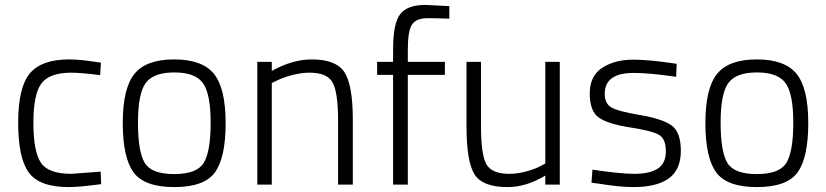

<svg xmlns="http://www.w3.org/2000/svg" viewBox="-20 -752 3366 782"><path d="M261 -510Q306 -510 368 -500L391 -497L388 -446Q309 -456 271 -456Q182 -456 149 -412.5Q116 -369 116 -252.5Q116 -136 146 -90Q176 -44 271 -44L390 -53L392 -2Q303 10 260 10Q141 10 97.5 -49Q54 -108 54 -252Q54 -396 101.5 -453Q149 -510 261 -510Z M480 -251Q480 -392 527.5 -451Q575 -510 689.5 -510Q804 -510 851.5 -451Q899 -392 899 -251Q899 -110 855.5 -50Q812 10 690 10Q568 10 524 -50Q480 -110 480 -251ZM542 -252.5Q542 -134 569.5 -88.5Q597 -43 689.5 -43Q782 -43 810 -89Q838 -135 838 -252.5Q838 -370 806.5 -413.5Q775 -457 690 -457Q605 -457 573.5 -414Q542 -371 542 -252.5Z M1087 0H1028V-500H1087V-463Q1171 -510 1250 -510Q1350 -510 1383.5 -457Q1417 -404 1417 -263V0H1357V-260Q1357 -375 1335 -415.5Q1313 -456 1241 -456Q1206 -456 1167.5 -445.5Q1129 -435 1108 -424L1087 -414Z M1641 -447V0H1581V-447H1516V-500H1581V-551Q1581 -657 1610 -694.5Q1639 -732 1713 -732L1810 -727V-676Q1751 -678 1722 -678Q1675 -678 1658 -652Q1641 -626 1641 -550V-500H1792V-447Z M2201 -500H2260V0H2201V-37Q2124 10 2047 10Q1945 10 1912.5 -42Q1880 -94 1880 -239V-500H1939V-240Q1939 -124 1960.5 -84Q1982 -44 2054 -44Q2089 -44 2126 -54.5Q2163 -65 2182 -76L2201 -86Z M2561 -455Q2443 -455 2443 -370Q2443 -331 2469 -315Q2495 -299 2586.5 -283.5Q2678 -268 2715.5 -241Q2753 -214 2753 -137.5Q2753 -61 2704 -25.5Q2655 10 2560 10Q2505 10 2418 -4L2389 -8L2393 -61Q2505 -44 2565 -44Q2625 -44 2658.5 -65Q2692 -86 2692 -136Q2692 -186 2664.5 -202.5Q2637 -219 2546.5 -233Q2456 -247 2419 -273Q2382 -299 2382 -371Q2382 -443 2433 -476Q2484 -509 2559 -509Q2619 -509 2709 -496L2736 -492L2734 -439Q2627 -455 2561 -455Z M2853 -251Q2853 -392 2900.5 -451Q2948 -510 3062.5 -510Q3177 -510 3224.5 -451Q3272 -392 3272 -251Q3272 -110 3228.5 -50Q3185 10 3063 10Q2941 10 2897 -50Q2853 -110 2853 -251ZM2915 -252.5Q2915 -134 2942.5 -88.5Q2970 -43 3062.5 -43Q3155 -43 3183 -89Q3211 -135 3211 -252.5Q3211 -370 3179.5 -413.5Q3148 -457 3063 -457Q2978 -457 2946.5 -414Q2915 -371 2915 -252.5Z"/></svg>

Font: Titillium Web Light
Style: Regular
Weight: 300
Version: Version 1.002;PS 57.000;hotconv 1.0.70;makeotf.lib2.5.55311